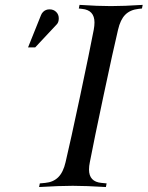

<svg xmlns="http://www.w3.org/2000/svg" viewBox="-20 -752 594 772"><path d="M137.2 0 140.1 -14.6 161.6 -16.6Q194.3 -19.5 214.4 -39.6Q234.4 -59.6 243.7 -100.1Q262.7 -180.2 301.8 -364Q340.8 -547.9 356.9 -632.3Q359.9 -648.4 359.9 -661.6Q359.9 -711.4 310.1 -716.3L296.9 -717.8L299.8 -732.4Q373.5 -727.5 425.8 -727.5Q478.5 -727.5 553.7 -732.4L550.8 -717.8L536.6 -716.3Q502.9 -712.4 483.4 -692.6Q463.9 -672.9 454.6 -632.3Q435.5 -552.2 396.5 -368.4Q357.4 -184.6 341.3 -100.1Q337.9 -84.5 337.9 -70.3Q337.9 -21 388.2 -16.6L408.7 -14.6L405.8 0Q324.7 -4.9 272.5 -4.9Q219.7 -4.9 137.2 0ZM121.6 -561.5H92.8L145 -691.4Q147.9 -698.7 153.3 -704.1Q163.6 -714.4 179.2 -714.4Q195.3 -714.4 205.8 -704.1Q216.3 -693.8 216.3 -678.2Q216.3 -662.1 208 -653.8Z"/></svg>

Font: Flanker
Style: Italic
Weight: 400
Italic angle: -12°
Designer: Flanker
Version: Version 2.027